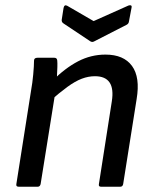

<svg xmlns="http://www.w3.org/2000/svg" viewBox="-20 -708 586 728"><path d="M363 0Q353 0 355 -10L404 -324Q419 -419 340 -419Q315 -419 290 -409.5Q265 -400 235.5 -378.5Q206 -357 166 -322L178 -401Q227 -450 276 -475.5Q325 -501 380 -501Q449 -501 480.5 -458Q512 -415 498 -332L447 -10Q445 0 436 0ZM51 0Q40 0 42 -10L98 -366Q103 -393 106 -426Q109 -459 109 -478Q109 -489 122 -489H186Q196 -489 197 -479Q198 -470 197.5 -453.5Q197 -437 196 -419.5Q195 -402 193 -388L191 -366L134 -10Q133 -6 130.5 -3Q128 0 123 0ZM467 -687Q473 -689 476.5 -687.5Q480 -686 479 -680L469 -627Q468 -618 460 -614L337 -551Q330 -547 323 -551L221 -619Q213 -624 214 -633L221 -678Q224 -692 235 -686L335 -628Z"/></svg>

Font: Sofia Sans Medium
Style: Italic
Weight: 500
Italic angle: -9°
Version: Version 4.101